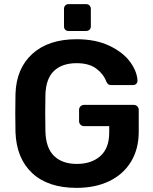

<svg xmlns="http://www.w3.org/2000/svg" viewBox="-20 -900 741 930"><path d="M351 10Q213 10 136.5 -61Q60 -132 55 -259Q54 -288 54 -352Q54 -416 55 -445Q59 -569 137 -639.5Q215 -710 351 -710Q443 -710 509.5 -678.5Q576 -647 610 -600.5Q644 -554 646 -509Q646 -500 640 -494Q634 -488 624 -488H519Q509 -488 504 -492Q499 -496 495 -505Q481 -542 446 -568Q411 -594 351 -594Q281 -594 241.5 -556.5Q202 -519 200 -440Q199 -411 199 -352Q199 -294 200 -264Q202 -183 242 -144.5Q282 -106 352 -106Q423 -106 466 -144Q509 -182 509 -258V-289H387Q377 -289 370 -296Q363 -303 363 -313V-368Q363 -378 370 -385Q377 -392 387 -392H627Q638 -392 645 -385Q652 -378 652 -368V-262Q652 -179 615 -117.5Q578 -56 510 -23Q442 10 351 10ZM312 -750Q302 -750 296 -756Q290 -762 290 -772V-857Q290 -867 296 -873.5Q302 -880 312 -880H397Q407 -880 413.5 -873.5Q420 -867 420 -857V-772Q420 -762 413.5 -756Q407 -750 397 -750Z"/></svg>

Font: Rubik AZ
Style: Regular
Weight: 500
Designer: Hubert and Fischer
Foundry: Hubert & Fischer
Version: Version 2.000